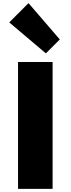

<svg xmlns="http://www.w3.org/2000/svg" viewBox="-20 -1206 451 1226"><path d="M315.9 -810.1V0H95.2V-810.1ZM162.1 -1186 361.8 -954.1 272.9 -865.2 39.1 -1063Z"/></svg>

Font: Sinkin Sans 900 X Black
Style: Regular
Weight: 950
Designer: Keith Bates
Foundry: K-Type
Version: Sinkin Sans (version 1.0)  by Keith Bates   •   © 2014   www